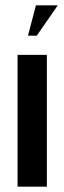

<svg xmlns="http://www.w3.org/2000/svg" viewBox="-20 -701 242 721"><path d="M156 -495V0H46V-495ZM85 -567 115 -681H197L118 -567Z"/></svg>

Font: Moniqa ExtBd Paragraph
Style: Regular
Weight: 800
Designer: Rajesh Rajput
Foundry: Rajesh Rajput
Version: Version 1.000